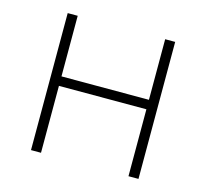

<svg xmlns="http://www.w3.org/2000/svg" viewBox="-82 -612 755 704"><g transform="rotate(15 296.0 -260.0)"><path d="M92 0H130V-254H462V0H500V-520H462V-290H130V-520H92Z"/></g></svg>

Font: Fixel Text ExtraLight
Style: Regular
Weight: 200
Width: 4
Designer: AlfaBravo + MacPaw
Foundry: Kyrylo Tkachov, Marchela Mozhyna, Serhii Makarenko, Maria Weinstein, Zakhar Kryvoshyya
Version: Version 1.211